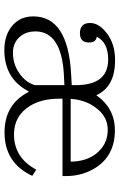

<svg xmlns="http://www.w3.org/2000/svg" viewBox="149 -697 555 893"><g transform="rotate(90 426.5 -250.5)"><path d="M376 -306.6V-325.7Q376 -476.1 256.8 -476.1Q176.8 -476.1 150.9 -422.9Q177.7 -419.9 177.7 -386.7Q177.7 -344.7 134.8 -344.7Q86.9 -344.7 86.9 -392.1Q86.9 -430.7 128.9 -465.3Q180.7 -508.3 259.8 -508.3Q383.8 -508.3 422.9 -420.9Q483.4 -507.3 585.9 -507.3Q713.4 -507.3 770 -400.9Q798.8 -345.7 798.8 -280.8V-263.7H439V-246.6Q439 -168.5 472.2 -112.8Q518.6 -38.1 605 -38.1Q713.4 -38.1 769 -141.6L797.9 -123Q737.8 5.9 596.2 5.9Q464.8 5.9 407.7 -106H404.8Q346.2 6.8 212.9 6.8Q159.2 6.8 121.1 -15.1Q56.2 -52.7 56.2 -127.9Q56.2 -289.1 323.7 -303.7ZM376 -272.5 333 -270.5Q126 -260.3 126 -137.2Q126 -98.6 147 -70.3Q175.3 -33.2 225.1 -33.2Q290.5 -33.2 339.8 -78.1Q365.2 -100.6 376 -134.8ZM731.9 -301.8Q730.5 -374 695.8 -418.9Q652.8 -474.1 584 -474.1Q518.6 -474.1 477.1 -413.1Q444.3 -367.2 439.9 -301.8Z"/></g></svg>

Font: I.MingCP
Style: Regular
Weight: 400
Designer: I.Font Project
Version: Version 8.000; Sep 06, 2022